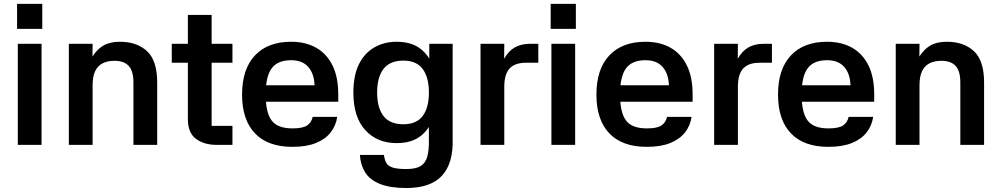

<svg xmlns="http://www.w3.org/2000/svg" viewBox="-20 -738 5100 978"><path d="M191.7 -515V0H70.7V-515ZM67 -718.3H195.3V-591H67Z M451.7 0H330.7V-515H451.7L451 -450Q474.3 -487 507 -506.2Q539.7 -525.3 591 -525.3Q677 -525.3 728.8 -477.5Q780.7 -429.7 780.7 -317.7V0H659.7V-317.3Q659.7 -376.7 635.5 -402.5Q611.3 -428.3 563.3 -428.3Q527 -428.3 502 -415.2Q477 -402 464.3 -374.7Q451.7 -347.3 451.7 -303Z M1164 -418.3H1058V-96.7H1164V0H1084.3Q1019.7 0 978.3 -30.7Q937 -61.3 937 -131V-418.3H855V-515H937V-662H1058V-515H1164Z M1281 -303.7H1582.3Q1580 -363.7 1549.8 -397.5Q1519.7 -431.3 1462.7 -431.3Q1394.7 -431.3 1364 -390.2Q1333.3 -349 1333.3 -257Q1333.3 -165 1363.5 -124.5Q1393.7 -84 1469.7 -84Q1522.7 -84 1544.7 -99.2Q1566.7 -114.3 1572.7 -142.7H1697.7Q1691.3 -98 1664.3 -63.5Q1637.3 -29 1589.2 -9.5Q1541 10 1469.7 10Q1344.3 10 1278.7 -58.8Q1213 -127.7 1213 -256Q1213 -386 1278.7 -455.7Q1344.3 -525.3 1462.7 -525.3Q1536 -525.3 1589.7 -495.3Q1643.3 -465.3 1673.2 -405.8Q1703 -346.3 1703 -256.7V-219.7H1280Z M2000 -9Q1901 -9 1840.5 -75.3Q1780 -141.7 1780 -266Q1780 -355 1809 -412.2Q1838 -469.3 1888.2 -497.3Q1938.3 -525.3 2000 -525.3Q2075 -525.3 2120.7 -490.3Q2166.3 -455.3 2187 -396.7Q2207.7 -338 2207.7 -266Q2207.7 -195 2187 -136.7Q2166.3 -78.3 2120.7 -43.7Q2075 -9 2000 -9ZM2034.7 -105Q2101 -105 2132.8 -147Q2164.7 -189 2164.7 -266.7Q2164.7 -344.7 2132.8 -387Q2101 -429.3 2034.7 -429.3Q1966 -429.3 1933.5 -387Q1901 -344.7 1901 -266.7Q1901 -189 1933.5 -147Q1966 -105 2034.7 -105ZM2166.7 -515H2285.7V-18.7H2164.7V-410.7L2166.7 -418ZM2285.7 -29Q2289.3 93.3 2231.7 156.5Q2174 219.7 2050 219.7Q1966.3 219.7 1915 198.8Q1863.7 178 1840 140Q1816.3 102 1813.3 51.3H1935.7Q1938.7 75.3 1947.7 91.7Q1956.7 108 1980.3 115.5Q2004 123 2050 123Q2098 123 2122.8 107.7Q2147.7 92.3 2156.7 59Q2165.7 25.7 2164.7 -29Z M2548.7 0H2427.7V-515H2548.7L2548 -438.7Q2569.7 -477.7 2601.8 -496.3Q2634 -515 2682 -515H2722V-418.3H2657.7Q2603 -418.3 2575.8 -389.2Q2548.7 -360 2548.7 -296.3Z M2909.7 -515V0H2788.7V-515ZM2785 -718.3H2913.3V-591H2785Z M3086 -303.7H3387.3Q3385 -363.7 3354.8 -397.5Q3324.7 -431.3 3267.7 -431.3Q3199.7 -431.3 3169 -390.2Q3138.3 -349 3138.3 -257Q3138.3 -165 3168.5 -124.5Q3198.7 -84 3274.7 -84Q3327.7 -84 3349.7 -99.2Q3371.7 -114.3 3377.7 -142.7H3502.7Q3496.3 -98 3469.3 -63.5Q3442.3 -29 3394.2 -9.5Q3346 10 3274.7 10Q3149.3 10 3083.7 -58.8Q3018 -127.7 3018 -256Q3018 -386 3083.7 -455.7Q3149.3 -525.3 3267.7 -525.3Q3341 -525.3 3394.7 -495.3Q3448.3 -465.3 3478.2 -405.8Q3508 -346.3 3508 -256.7V-219.7H3085Z M3738.7 0H3617.7V-515H3738.7L3738 -438.7Q3759.7 -477.7 3791.8 -496.3Q3824 -515 3872 -515H3912V-418.3H3847.7Q3793 -418.3 3765.8 -389.2Q3738.7 -360 3738.7 -296.3Z M4011 -303.7H4312.3Q4310 -363.7 4279.8 -397.5Q4249.7 -431.3 4192.7 -431.3Q4124.7 -431.3 4094 -390.2Q4063.3 -349 4063.3 -257Q4063.3 -165 4093.5 -124.5Q4123.7 -84 4199.7 -84Q4252.7 -84 4274.7 -99.2Q4296.7 -114.3 4302.7 -142.7H4427.7Q4421.3 -98 4394.3 -63.5Q4367.3 -29 4319.2 -9.5Q4271 10 4199.7 10Q4074.3 10 4008.7 -58.8Q3943 -127.7 3943 -256Q3943 -386 4008.7 -455.7Q4074.3 -525.3 4192.7 -525.3Q4266 -525.3 4319.7 -495.3Q4373.3 -465.3 4403.2 -405.8Q4433 -346.3 4433 -256.7V-219.7H4010Z M4663.7 0H4542.7V-515H4663.7L4663 -450Q4686.3 -487 4719 -506.2Q4751.7 -525.3 4803 -525.3Q4889 -525.3 4940.8 -477.5Q4992.7 -429.7 4992.7 -317.7V0H4871.7V-317.3Q4871.7 -376.7 4847.5 -402.5Q4823.3 -428.3 4775.3 -428.3Q4739 -428.3 4714 -415.2Q4689 -402 4676.3 -374.7Q4663.7 -347.3 4663.7 -303Z"/></svg>

Font: Asta Sans Light
Style: Regular
Weight: 300
Designer: 42dot
Version: Version 1.000